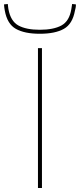

<svg xmlns="http://www.w3.org/2000/svg" viewBox="-78 -941 400 961"><path d="M112 0V-700H132V0ZM121 -772Q45 -772 1.5 -796.5Q-42 -821 -54 -888Q-57 -903 -58 -919L-39 -921Q-38 -914 -37.5 -907.5Q-37 -901 -36 -896Q-25 -835 14 -813.5Q53 -792 121 -792Q190 -792 229.5 -813.5Q269 -835 279 -895Q280 -902 281 -908Q282 -914 283 -921L302 -919Q302 -910 300.5 -902Q299 -894 297 -887Q285 -821 241.5 -796.5Q198 -772 121 -772Z"/></svg>

Font: Georama Extended Thin
Style: Regular
Weight: 100
Width: 7
Designer: Jean-Baptiste Levee
Foundry: Production Type
Version: Version 1.000